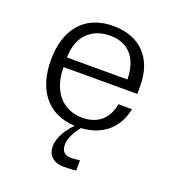

<svg xmlns="http://www.w3.org/2000/svg" viewBox="-133 -616 855 941"><g transform="rotate(20 294.5 -146.0)"><path d="M137 -289C137 -400 204 -462 300 -462C412 -462 452 -378 452 -289ZM369 163 329 167C293 167 273 154 273 115C273 79 300 37 319 13C432 6 503 -58 523 -160H452C440 -85 390 -37 308 -37C198 -37 137 -122 137 -239H522V-282C522 -423 440 -512 299 -512C146 -512 67 -408 67 -251C67 -102 138 6 287 13L281 19C259 41 220 92 220 143C220 190 250 220 307 220C317 220 348 219 369 216Z"/></g></svg>

Font: Perun Light
Style: Regular
Weight: 300
Foundry: Copyright (c) Stefan Peev, Context Ltd, 2016
Version: Version 1.089